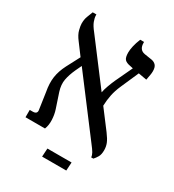

<svg xmlns="http://www.w3.org/2000/svg" viewBox="-187 -755 907 998"><g transform="rotate(30 266.5 -256.5)"><path d="M44 0V-44H62Q91 -44 85 -71L71 -167Q62 -215 67.5 -253.5Q73 -292 94 -333L136 -413L86 -480Q65 -507 59 -531Q53 -555 53 -568Q53 -593 60 -611Q67 -629 74 -647H96V-643Q96 -627 103.5 -607Q111 -587 132 -561L322 -310Q325 -328 334 -352.5Q343 -377 352 -397L400 -499L382 -503Q358 -507 348 -518Q338 -529 338 -559Q338 -575 343 -597.5Q348 -620 359 -647H382V-642Q382 -600 417 -594L462 -587Q478 -584 488 -573Q498 -562 498 -538Q498 -527 496 -516Q494 -505 490 -483L440 -492L393 -385Q378 -351 371.5 -319.5Q365 -288 364 -254L448 -143Q469 -115 476.5 -96Q484 -77 484 -56Q484 -30 475.5 -15.5Q467 -1 457 10H444Q443 -3 435.5 -16Q428 -29 410 -52L164 -377L147 -341Q130 -304 124 -272Q118 -240 130 -202L159 -115Q168 -88 169.5 -56.5Q171 -25 161 0ZM221 134 224 84H369L366 134Z"/></g></svg>

Font: Noto Serif Hebrew SemiCondensed
Style: Regular
Weight: 400
Width: 4
Designer: Monotype Design Team
Foundry: Monotype Imaging Inc.
Version: Version 2.004; ttfautohint (v1.8.4.7-5d5b)